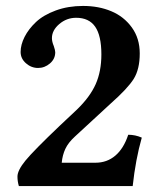

<svg xmlns="http://www.w3.org/2000/svg" viewBox="-20 -630 554 650"><path d="M39.1 -32.2Q39.1 -53.2 66.2 -86.4Q93.3 -119.6 183.1 -205.1L240.2 -258.8Q284.7 -301.8 304 -345.2Q323.2 -388.7 323.2 -445.8Q323.2 -509.3 302.2 -539.6Q281.2 -569.8 237.8 -569.8Q205.6 -569.8 180.7 -548.6Q155.8 -527.3 155.8 -501Q155.8 -488.8 162.1 -474.1Q167 -459.5 167 -453.1Q167 -430.7 149.2 -415.3Q131.3 -399.9 108.9 -399.9Q85.9 -399.9 67.9 -415.8Q49.8 -431.6 49.8 -454.1Q49.8 -478.5 63.2 -505.1Q76.7 -531.7 101.8 -555.4Q127 -579.1 168.7 -594.5Q210.4 -609.9 261.2 -609.9Q314 -609.9 356.7 -592Q399.4 -574.2 426.3 -537.1Q453.1 -500 453.1 -449.2Q453.1 -396 432.9 -363.3Q412.6 -330.6 354 -278.8L233.9 -168Q210.9 -147 201.2 -126Q191.4 -105 189 -79.1H303.2Q342.3 -79.1 370.6 -103.3Q398.9 -127.4 414.1 -173.8Q438 -173.8 460 -164.1Q439 -90.3 429.2 0H331.1H140.1H43.9Q39.1 -16.1 39.1 -32.2Z"/></svg>

Font: Common Serif
Style: Bold
Weight: 700
Designer: Philipp H. Poll, Khaled Hosny
Foundry: Stefan Peev, Context Ltd.
Version: Version 1.026